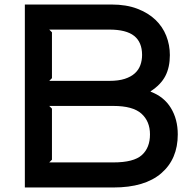

<svg xmlns="http://www.w3.org/2000/svg" viewBox="-20 -830 852 850"><path d="M767 -235Q767 -126 694 -63Q621 0 482 0H90V-810H474Q539 -810 587.5 -791.5Q636 -773 668 -742.5Q700 -712 716 -671.5Q732 -631 732 -586Q732 -532 712 -493.5Q692 -455 647 -426V-424Q706 -402 736.5 -352Q767 -302 767 -235ZM609 -587Q609 -643 574 -671Q539 -699 464 -699H198L210 -687V-484L198 -472H464Q505 -472 532.5 -481Q560 -490 577 -505.5Q594 -521 601.5 -542Q609 -563 609 -587ZM644 -235Q644 -293 606 -327Q568 -361 482 -361H198L210 -349V-123L198 -111H482Q572 -111 608 -143.5Q644 -176 644 -235Z"/></svg>

Font: Sinkin Sans 500 Medium
Style: 500 Medium
Weight: 500
Designer: Keith Bates
Foundry: K-Type
Version: Sinkin Sans (version 1.0)  by Keith Bates   •   © 2014   www